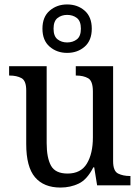

<svg xmlns="http://www.w3.org/2000/svg" viewBox="-20 -834 629 864"><path d="M252 10Q177 10 137.5 -36.5Q98 -83 98 -186V-427Q98 -471 76.5 -482.5Q55 -494 24 -494H21V-536H190V-190Q190 -124 209.5 -88.5Q229 -53 284 -53Q344 -53 371 -98Q398 -143 398 -216V-422Q398 -470 376.5 -482Q355 -494 324 -494H321V-536H489V-109Q489 -64 511.5 -53Q534 -42 564 -42H567V0H417L404 -81H400Q372 -26 334.5 -8Q297 10 252 10ZM282 -596Q236 -596 203.5 -624Q171 -652 171 -705Q171 -758 203.5 -786Q236 -814 282 -814Q329 -814 361 -786Q393 -758 393 -705Q393 -652 361 -624Q329 -596 282 -596ZM282 -643Q308 -643 326 -657Q344 -671 344 -705Q344 -739 326 -753Q308 -767 282 -767Q257 -767 239 -753Q221 -739 221 -705Q221 -671 239 -657Q257 -643 282 -643Z"/></svg>

Font: Noto Serif SemiCondensed
Style: Regular
Weight: 400
Width: 4
Designer: Monotype Design Team
Foundry: Monotype Imaging Inc.
Version: Version 2.013